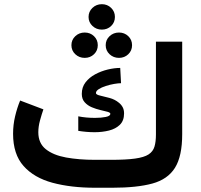

<svg xmlns="http://www.w3.org/2000/svg" viewBox="-20 -883 944 903"><path d="M427.2 -131.3H501.5Q572.8 -131.3 615.2 -137.2Q657.7 -143.1 678.7 -156.7Q699.7 -170.4 706.5 -193.4Q713.4 -216.3 713.4 -250.5V-687H836.9V-252Q836.9 -148.4 803 -94Q769 -39.6 696.5 -19.8Q624 0 507.8 0H427.2Q314 0 227.1 -23.4Q140.1 -46.9 90.8 -102.3Q41.5 -157.7 41.5 -253.9Q41.5 -295.9 51 -335.9Q60.5 -376 74.7 -410.2L184.1 -368.7Q176.3 -346.2 168.2 -316.9Q160.2 -287.6 160.2 -261.2Q160.2 -209.5 195.3 -181.4Q230.5 -153.3 290.8 -142.3Q351.1 -131.3 427.2 -131.3ZM348.1 -335.9Q384.3 -328.6 426.8 -328.6Q456.1 -328.6 477.5 -333Q499 -337.4 499 -347.7Q499 -353.5 485.6 -357.2Q472.2 -360.8 452.1 -365.5Q432.1 -370.1 412.1 -378.4Q392.1 -386.7 378.4 -401.9Q364.7 -417 364.7 -441.4Q364.7 -473.1 382.3 -495.8Q399.9 -518.6 427.5 -533.4Q455.1 -548.3 486.3 -555.9Q517.6 -563.5 545.4 -563.5L549.3 -491.7Q536.6 -491.7 516.8 -488.3Q497.1 -484.9 477.3 -478.5Q457.5 -472.2 444.3 -463.6Q431.2 -455.1 431.2 -445.3Q431.2 -438 450.2 -433.6Q469.2 -429.2 494.9 -422.4Q520.5 -415.5 539.1 -399.9Q550.3 -391.1 556.9 -378.9Q563.5 -366.7 563.5 -349.6Q563.5 -315.4 543.7 -296.1Q523.9 -276.9 492.4 -269Q460.9 -261.2 424.8 -261.2Q405.8 -261.2 386 -262.9Q366.2 -264.6 348.1 -267.6ZM396.5 -803.2Q396.5 -828.6 414.8 -845.9Q433.1 -863.3 459 -863.3Q484.9 -863.3 502.7 -845.9Q520.5 -828.6 520.5 -803.2Q520.5 -777.8 502.7 -760.7Q484.9 -743.7 459 -743.7Q433.1 -743.7 414.8 -761Q396.5 -778.3 396.5 -803.2ZM477.1 -670.4Q477.1 -695.8 495.4 -712.9Q513.7 -730 539.6 -730Q565.4 -730 583.3 -712.9Q601.1 -695.8 601.1 -670.4Q601.1 -645 583.3 -627.9Q565.4 -610.8 539.6 -610.8Q513.7 -610.8 495.4 -627.9Q477.1 -645 477.1 -670.4ZM315.9 -670.4Q315.9 -695.8 334.2 -712.9Q352.5 -730 378.4 -730Q404.3 -730 422.1 -712.9Q439.9 -695.8 439.9 -670.4Q439.9 -645 422.1 -627.9Q404.3 -610.8 378.4 -610.8Q352.5 -610.8 334.2 -627.9Q315.9 -645 315.9 -670.4Z"/></svg>

Font: Vazirmatn RD
Style: Bold
Weight: 700
Designer: Saber Rastikerdar
Foundry: Saber Rastikerdar
Version: Version 32.102